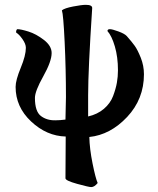

<svg xmlns="http://www.w3.org/2000/svg" viewBox="-20 -553 647 786"><path d="M191.4 -335.9Q191.4 -301.8 157.2 -240.7Q123 -179.7 123 -152.3Q123 -96.7 147.5 -78.1Q171.9 -59.6 207 -60.5Q224.6 -60.5 248 -63.5Q248 -80.1 249 -110.4Q250 -140.6 250 -155.3Q250 -269.5 244.6 -381.8Q239.3 -494.1 233.4 -510.7Q244.1 -519.5 279.3 -526.4Q314.5 -533.2 331.1 -533.2Q358.4 -533.2 357.4 -519.5Q340.8 -266.6 340.8 -163.1V-76.2Q378.9 -85 405.3 -107.4Q431.6 -129.9 442.9 -159.7Q454.1 -189.5 458.5 -214.4Q462.9 -239.3 462.9 -265.6Q462.9 -319.3 450.2 -362.8Q437.5 -406.2 419.9 -425.8Q419.9 -433.6 429.7 -433.6Q439.5 -433.6 464.8 -424.3Q490.2 -415 499 -405.3Q520.5 -380.9 531.7 -365.2Q543 -349.6 556.2 -316.9Q569.3 -284.2 569.3 -249Q569.3 -147.5 500.5 -74.2Q431.6 -1 345.7 7.8Q346.7 55.7 358.9 116.2Q371.1 176.8 379.9 196.3Q366.2 212.9 353.5 212.9Q343.8 212.9 295.9 199.7Q248 186.5 248 176.8L249 5.9Q170.9 3.9 107.4 -55.7Q43.9 -115.2 43.9 -197.3Q43.9 -224.6 64.9 -275.4Q85.9 -326.2 85.9 -357.4Q85.9 -373 71.8 -393.1Q57.6 -413.1 46.9 -418.9Q44.9 -420.9 46.4 -426.8Q47.9 -432.6 50.8 -433.6Q65.4 -433.6 96.7 -423.8Q127.9 -414.1 159.7 -389.6Q191.4 -365.2 191.4 -335.9Z"/></svg>

Font: Crimson
Style: Bold
Weight: 700
Version: Version 0.8 ; ttfautohint (v1.00) -l 8 -r 50 -G 200 -x 14 -D